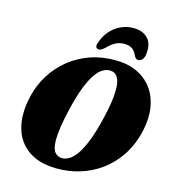

<svg xmlns="http://www.w3.org/2000/svg" viewBox="-133 -1042 1055 1165"><g transform="rotate(15 394.5 -459.0)"><path d="M509 -714Q586.5 -713.5 644.2 -685.8Q702 -658 737.8 -608.8Q773.5 -559.5 784.5 -493Q795.5 -426.5 778.5 -348Q758.5 -256.5 714.2 -188.2Q670 -120 608.5 -74.8Q547 -29.5 474.2 -7.5Q401.5 14.5 324 13Q246 12 188 -15Q130 -42 95.2 -91.8Q60.5 -141.5 51.5 -211.2Q42.5 -281 62.5 -367Q80 -442 119.5 -505.5Q159 -569 217.2 -616.2Q275.5 -663.5 349.2 -689.2Q423 -715 509 -714ZM344.5 -56Q365 -55.5 388 -68.2Q411 -81 434.8 -114Q458.5 -147 482 -206Q505.5 -265 527 -356Q541.5 -416 548 -461.2Q554.5 -506.5 554.5 -540Q554.5 -577 547 -599.5Q539.5 -622 526.2 -633Q513 -644 494.5 -645Q471.5 -647 447.8 -634Q424 -621 401 -588.5Q378 -556 355.8 -500Q333.5 -444 313.5 -359.5Q296.5 -290 289 -239.2Q281.5 -188.5 281.5 -153.5Q282 -100 298.8 -78.5Q315.5 -57 344.5 -56ZM533 -824Q501 -824 476.2 -810.2Q451.5 -796.5 426.5 -770.5Q416 -761 407.5 -756Q399 -751 390.5 -751Q376.5 -751 372.5 -761.5Q368.5 -772 375 -789Q398.5 -857.5 449.2 -894.2Q500 -931 562 -931Q623 -931 654.8 -894.2Q686.5 -857.5 675 -789Q671.5 -772 661.5 -761.5Q651.5 -751 637 -751Q628.5 -751 623 -756Q617.5 -761 612.5 -770.5Q600.5 -798 582 -811Q563.5 -824 533 -824Z"/></g></svg>

Font: Fraunces
Style: Italic
Weight: 900
Italic angle: -16°
Version: Version 1.000;[0bf87f6ff]